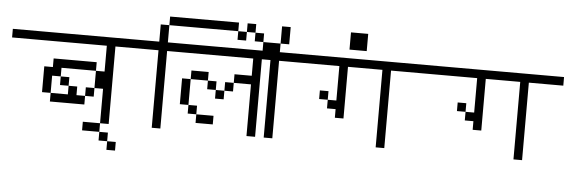

<svg xmlns="http://www.w3.org/2000/svg" viewBox="-58 -1069 4115 1388"><g transform="rotate(5 2000.0 -375.0)"><path d="M1000 -625H750V-62.5H687.5V-312.5H625V-437.5H687.5V-625H0V-687.5H1000ZM250 -437.5H312.5V-500H625V-437.5H375V-375H312.5V-250H250ZM312.5 -250H437.5V-312.5H500V-250H562.5V-187.5H312.5ZM375 -375H437.5V-312.5H375ZM562.5 -312.5H625V-250H562.5Z M687.5 0H562.5V-62.5H687.5ZM687.5 0H750V62.5H687.5ZM750 62.5H812.5V125H750Z M2000 -625H1812.5V-62.5H1750V-437.5H1625V-500H1750V-625H1000V-687.5H2000ZM1250 -437.5H1312.5V-250H1250ZM1312.5 -250H1375V-187.5H1312.5ZM1312.5 -500H1437.5V-437.5H1312.5ZM1375 -187.5H1500V-125H1375ZM1437.5 -437.5H1500V-375H1437.5ZM1500 -375H1562.5V-312.5H1500ZM1562.5 -437.5H1625V-375H1562.5Z M1750 -812.5H1687.5V-875H1750ZM1750 -687.5H1812.5V-750H1937.5V-687.5H2000V-625H1937.5V-62.5H1875V-625H1750ZM1750 -812.5H1812.5V-750H1750ZM1937.5 -875H2000V-750H1937.5Z M1625 -812.5H1125V-875H1625ZM1000 -687.5H1062.5V-812.5H1125V-687.5H1250V-625H1125V-62.5H1062.5V-625H1000ZM1625 -812.5H1687.5V-750H1625Z M3000 -625H2750V-62.5H2687.5V-625H2437.5V-250H2375V-312.5H2312.5V-375H2375V-625H2000V-687.5H3000ZM2250 -437.5H2312.5V-375H2250Z M2562.5 -750H2437.5V-875H2562.5Z M4000 -625H3750V-62.5H3687.5V-625H3437.5V-250H3375V-312.5H3312.5V-375H3375V-625H3000V-687.5H4000ZM3250 -437.5H3312.5V-375H3250Z"/></g></svg>

Font: ChillBitmapSE 16px
Style: Regular
Weight: 400
Designer: Designed by Warren2060
Foundry: ChillType
Version: Version 1.000